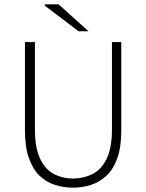

<svg xmlns="http://www.w3.org/2000/svg" viewBox="-20 -853 674 885"><path d="M316 12Q274 12 234 -0.5Q194 -13 163 -42.5Q132 -72 113.5 -123.5Q95 -175 95 -252V-659H141V-257Q141 -170 165.5 -120Q190 -70 230 -50Q270 -30 316 -30Q364 -30 405 -50Q446 -70 471 -120Q496 -170 496 -257V-659H539V-252Q539 -175 520.5 -123.5Q502 -72 470 -42.5Q438 -13 398.5 -0.5Q359 12 316 12ZM342 -709 185 -828 188 -833H250L388 -709Z"/></svg>

Font: Source Sans 3 Light
Style: Regular
Weight: 300
Designer: Paul D. Hunt
Foundry: Adobe
Version: Version 3.052;hotconv 1.1.0;makeotfexe 2.6.0